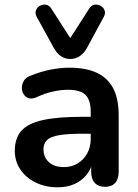

<svg xmlns="http://www.w3.org/2000/svg" viewBox="-20 -787 587 817"><path d="M226 10Q173 10 131.5 -10.5Q90 -31 66.5 -66Q43 -101 43 -145Q43 -199 71 -230.5Q99 -262 162 -276Q225 -290 331 -290H381V-218H332Q270 -218 233 -212Q196 -206 180.5 -191.5Q165 -177 165 -151Q165 -118 188 -97Q211 -76 252 -76Q285 -76 310.5 -91.5Q336 -107 351 -134Q366 -161 366 -196V-311Q366 -361 344 -383Q322 -405 270 -405Q241 -405 207.5 -398Q174 -391 137 -374Q118 -365 103.5 -369Q89 -373 81 -385.5Q73 -398 73 -413Q73 -428 81 -442.5Q89 -457 108 -464Q154 -483 196.5 -491Q239 -499 274 -499Q346 -499 392.5 -477Q439 -455 462 -410.5Q485 -366 485 -296V-56Q485 -25 470 -8.5Q455 8 427 8Q399 8 383.5 -8.5Q368 -25 368 -56V-104H376Q369 -69 348.5 -43.5Q328 -18 297 -4Q266 10 226 10ZM279 -536Q256 -536 238.5 -548.5Q221 -561 209 -583L137 -714Q128 -730 133 -743Q138 -756 150 -762.5Q162 -769 175.5 -767Q189 -765 198 -751L279 -625L360 -751Q369 -765 382.5 -767Q396 -769 408 -762.5Q420 -756 425 -743Q430 -730 421 -714L350 -583Q338 -561 320 -548.5Q302 -536 279 -536Z"/></svg>

Font: Nunito ExtraLight
Style: Regular
Weight: 200
Designer: Vernon Adams
Foundry: Vernon Adams
Version: Version 3.602